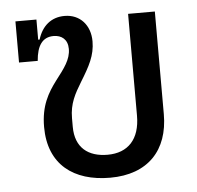

<svg xmlns="http://www.w3.org/2000/svg" viewBox="-45 -606 683 665"><g transform="rotate(-5 296.0 -274.0)"><path d="M312 12C444 12 516 -66 516 -191V-548H423V-194C423 -112 381 -68 310 -68C243 -68 198 -102 198 -175V-205C198 -256 217 -289 240 -327C272 -379 292 -415 292 -464C292 -520 257 -560 203 -560C156 -560 124 -532 110 -486H105V-556H32V-413H97C101 -465 120 -494 159 -494C187 -494 208 -478 208 -445C208 -408 185 -379 155 -340C125 -300 99 -257 99 -183C99 -52 185 12 312 12Z"/></g></svg>

Font: IBM Plex Thai Text
Style: Regular
Weight: 450
Designer: Mike Abbink, Paul van der Laan, Pieter van Rosmalen, Ben Mitchell, Mark Frömberg
Foundry: Bold Monday
Version: Version 1.0